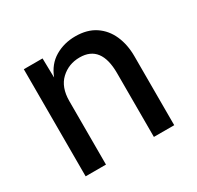

<svg xmlns="http://www.w3.org/2000/svg" viewBox="-123 -685 846 826"><g transform="rotate(-30 300.0 -272.0)"><path d="M80 0V-532H173L175 -436Q196 -491 241 -517.5Q286 -544 342 -544Q401 -544 440.5 -517.5Q480 -491 500 -445.5Q520 -400 520 -343V0H419V-317Q419 -456 313 -456Q258 -456 219.5 -420Q181 -384 181 -315V0Z"/></g></svg>

Font: Geist Mono Medium
Style: Regular
Weight: 500
Monospace: yes
Designer: Basement.studio, Andrés Briganti, Mateo Zaragoza
Foundry: Basement.studio, Vercel, Andrés Briganti, Guido Ferreyra, Mateo Zaragoza
Version: Version 1.500; ttfautohint (v1.8.4.7-5d5b)